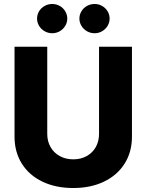

<svg xmlns="http://www.w3.org/2000/svg" viewBox="-20 -944 743 974"><path d="M649.4 -707V-251Q649.4 -172.9 612.1 -113.8Q574.7 -54.7 507.3 -22.5Q439.9 9.8 351.6 9.8Q262.7 9.8 195.3 -22.5Q127.9 -54.7 90.8 -113.8Q53.7 -172.9 53.7 -251V-707H219.7V-264.6Q219.7 -227.5 236.3 -198.2Q252.9 -168.9 283 -152.3Q313 -135.7 351.6 -135.7Q390.1 -135.7 419.9 -152.3Q449.7 -168.9 466.1 -198.2Q482.4 -227.5 482.4 -264.6V-707ZM168 -849.6Q168 -869.6 178.2 -886.7Q188.5 -903.8 206.3 -913.8Q224.1 -923.8 245.1 -923.8Q265.6 -923.8 283.2 -913.8Q300.8 -903.8 311 -886.7Q321.3 -869.6 321.3 -849.6Q321.3 -830.1 311 -813Q300.8 -795.9 283.2 -785.6Q265.6 -775.4 245.1 -775.4Q224.1 -775.4 206.3 -785.6Q188.5 -795.9 178.2 -813Q168 -830.1 168 -849.6ZM382.8 -849.6Q382.8 -869.6 393.1 -886.7Q403.3 -903.8 421.1 -913.8Q439 -923.8 460 -923.8Q480.5 -923.8 498 -913.8Q515.6 -903.8 525.9 -886.7Q536.1 -869.6 536.1 -849.6Q536.1 -830.1 525.9 -813Q515.6 -795.9 498 -785.6Q480.5 -775.4 460 -775.4Q439 -775.4 421.1 -785.6Q403.3 -795.9 393.1 -813Q382.8 -830.1 382.8 -849.6Z"/></svg>

Font: Pretendard GOV ExtraBold
Style: Regular
Weight: 800
Designer: Base glyphs from Inter by Rasmus Andersson; Hangeul glyphs from Noto Sans CJK(Source Han Sans) by Jang Soo-young and Kan
Foundry: Kil Hyung-jin
Version: Version 1.309